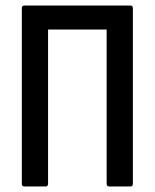

<svg xmlns="http://www.w3.org/2000/svg" viewBox="-20 -675 561 695"><path d="M68 0Q59 0 59 -10V-645Q59 -655 68 -655H452Q461 -655 461 -645V-10Q461 0 452 0H375Q366 0 366 -10V-568H154V-11Q154 0 146 0Z"/></svg>

Font: Sofia Sans Condensed SemiBold
Style: Regular
Weight: 600
Designer: Botio Nikoltchev, Ani Petrova
Foundry: lettersoup
Version: Version 4.101